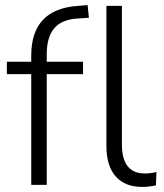

<svg xmlns="http://www.w3.org/2000/svg" viewBox="-20 -728 644 756"><path d="M103 0V-436H7V-485H103V-509Q103 -694 290 -705L325 -708L330 -658L284 -655Q222 -651 193 -616Q164 -581 164 -514V-485H307V-436H164V0ZM540 8Q472 8 435.5 -33.5Q399 -75 399 -153V-705H460V-160Q460 -45 550 -45Q575 -45 596 -51L594 2Q565 8 540 8Z"/></svg>

Font: Nunito Sans Light
Style: Regular
Weight: 300
Designer: Vernon Adams
Foundry: Vernon Adams
Version: Version 3.101; ttfautohint (v1.8.4.7-5d5b);gftools[0.9.27]